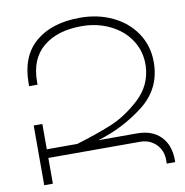

<svg xmlns="http://www.w3.org/2000/svg" viewBox="-84 -839 884 918"><g transform="rotate(-10 358.5 -379.5)"><path d="M693 -9V0H652V-18Q652 -64 621.5 -94.5Q591 -125 544 -125H99V0H57V-290H99V-167H247Q343 -196 417 -226Q491 -256 560.5 -320Q630 -384 634 -478Q636 -547 601 -601.5Q566 -656 503 -687Q440 -718 364 -718Q247 -718 178 -661Q109 -604 109 -492V-479H68V-492Q68 -624 147.5 -691.5Q227 -759 364 -759Q451 -759 522 -725Q593 -691 634 -629.5Q675 -568 675 -489Q675 -360 573.5 -281.5Q472 -203 349 -167H537Q610 -167 651.5 -125Q693 -83 693 -9Z"/></g></svg>

Font: Montserrat arm2 ExtraLight
Style: Regular
Weight: 275
Designer: Julieta Ulanovsky
Foundry: Julieta Ulanovsky
Version: Version 6.000